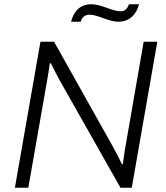

<svg xmlns="http://www.w3.org/2000/svg" viewBox="-20 -882 779 902"><path d="M314 -780H359C364 -797 376 -813 400 -813C441 -813 488 -780 537 -780C588 -780 622 -815 633 -862H586C580 -845 569 -829 547 -829C505 -829 459 -862 408 -862C355 -862 325 -826 314 -780ZM50 0H113L201 -502C205 -526 211 -559 214 -584L219 -585C230 -561 253 -518 263 -500L546 0H599L719 -686H655L569 -191C563 -160 561 -135 557 -111L553 -110C542 -134 522 -172 511 -192L234 -686H170Z"/></svg>

Font: Archivo ExtraLight
Style: Italic
Weight: 200
Italic angle: -10°
Designer: Hector Gatti
Foundry: Omnibus-Type
Version: Version 2.001